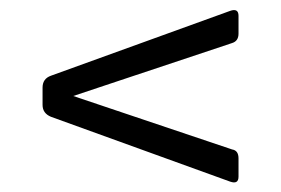

<svg xmlns="http://www.w3.org/2000/svg" viewBox="-20 -518 568 388"><path d="M462 -486V-450Q462 -435 449 -431L128 -324L449 -216Q462 -214 462 -198V-161Q462 -145 445 -151L83 -282Q66 -289 66 -306V-341Q66 -359 83 -365L445 -496Q462 -502 462 -486Z"/></svg>

Font: Rajdhani Medium
Style: Regular
Weight: 500
Designer: Satya Rajpurohit, Jyotish Sonowal
Foundry: Indian Type Foundry
Version: Version 1.201 February 1, 2022